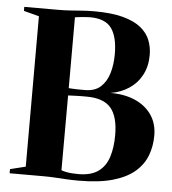

<svg xmlns="http://www.w3.org/2000/svg" viewBox="-53 -799 767 854"><g transform="rotate(5 330.0 -372.0)"><path d="M90 -35.5V-707L21.5 -725V-743H169.5Q200.5 -743 226.5 -744.8Q252.5 -746.5 278 -748.5Q303.5 -750.5 333 -750.5Q411 -750.5 462 -736.8Q513 -723 542.2 -699.2Q571.5 -675.5 583.8 -644.2Q596 -613 596 -578Q596 -528 575.8 -489.5Q555.5 -451 519.5 -426.8Q483.5 -402.5 436.5 -395Q498 -395.5 545.8 -375Q593.5 -354.5 620.5 -315.8Q647.5 -277 647.5 -223Q647.5 -176 632 -134.5Q616.5 -93 580.5 -61.5Q544.5 -30 483 -12Q421.5 6 329.5 6Q298 6 272.8 4.5Q247.5 3 223 1.5Q198.5 0 169.5 0H21V-18.5ZM250 -400Q257.5 -399.5 267 -399Q276.5 -398.5 286.2 -398.2Q296 -398 305.5 -398Q315 -398 323 -398Q366.5 -398 392.2 -421.2Q418 -444.5 429.5 -483.2Q441 -522 441 -568Q441 -645.5 413 -684Q385 -722.5 317 -722.5Q305 -722.5 292 -721.2Q279 -720 268 -718.8Q257 -717.5 250 -716.5ZM249.5 -33.5Q258.5 -30 271 -27.5Q283.5 -25 297.5 -24Q311.5 -23 325.5 -23Q383 -23 415.2 -46.8Q447.5 -70.5 460.8 -112.8Q474 -155 474 -209.5Q474 -292.5 441 -331Q408 -369.5 332.5 -369.5Q321.5 -369.5 310.2 -369.5Q299 -369.5 288.2 -369Q277.5 -368.5 267.5 -368.2Q257.5 -368 250 -367.5Z"/></g></svg>

Font: Merriweather 144pt
Style: Bold
Weight: 700
Version: Version 2.100